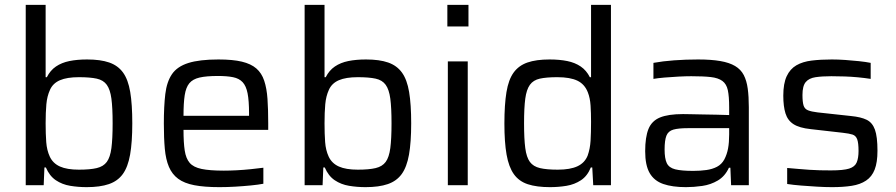

<svg xmlns="http://www.w3.org/2000/svg" viewBox="-20 -763 3691 791"><path d="M337 8Q302 8 269 2.5Q236 -3 210 -20.5Q184 -38 169 -73H163L160 0H86V-743H168V-445H173Q187 -473 210.5 -489Q234 -505 266 -511.5Q298 -518 339 -518Q394 -518 430 -505.5Q466 -493 487 -464Q508 -435 516.5 -384Q525 -333 525 -255Q525 -177 516 -126Q507 -75 486 -46Q465 -17 428.5 -4.5Q392 8 337 8ZM305 -64Q351 -64 378.5 -70.5Q406 -77 420 -96Q434 -115 439 -153Q444 -191 444 -255Q444 -319 439 -356.5Q434 -394 420 -413.5Q406 -433 378.5 -439Q351 -445 305 -445Q256 -445 227 -432.5Q198 -420 186 -393Q174 -367 171 -333.5Q168 -300 168 -255Q168 -211 170.5 -177.5Q173 -144 185 -118Q198 -90 227 -77Q256 -64 305 -64Z M884 8Q822 8 780.5 0Q739 -8 714 -26.5Q689 -45 676 -75.5Q663 -106 659 -150Q655 -194 655 -254Q655 -325 661 -375.5Q667 -426 688.5 -457.5Q710 -489 756 -503.5Q802 -518 880 -518Q939 -518 976.5 -509Q1014 -500 1036 -481Q1058 -462 1068.5 -430.5Q1079 -399 1082 -355.5Q1085 -312 1085 -255V-228H736Q736 -176 741 -143Q746 -110 761.5 -92Q777 -74 810.5 -67Q844 -60 902 -60Q926 -60 955 -61.5Q984 -63 1013 -66Q1042 -69 1065 -72V-6Q1044 -2 1013.5 1Q983 4 949.5 6Q916 8 884 8ZM1006 -269V-296Q1006 -348 1000 -378.5Q994 -409 979.5 -424.5Q965 -440 940 -445Q915 -450 878 -450Q830 -450 802 -443.5Q774 -437 760 -420Q746 -403 741 -371Q736 -339 736 -286H1025Z M1486 8Q1451 8 1418 2.5Q1385 -3 1359 -20.5Q1333 -38 1318 -73H1312L1309 0H1235V-743H1317V-445H1322Q1336 -473 1359.5 -489Q1383 -505 1415 -511.5Q1447 -518 1488 -518Q1543 -518 1579 -505.5Q1615 -493 1636 -464Q1657 -435 1665.5 -384Q1674 -333 1674 -255Q1674 -177 1665 -126Q1656 -75 1635 -46Q1614 -17 1577.5 -4.5Q1541 8 1486 8ZM1454 -64Q1500 -64 1527.5 -70.5Q1555 -77 1569 -96Q1583 -115 1588 -153Q1593 -191 1593 -255Q1593 -319 1588 -356.5Q1583 -394 1569 -413.5Q1555 -433 1527.5 -439Q1500 -445 1454 -445Q1405 -445 1376 -432.5Q1347 -420 1335 -393Q1323 -367 1320 -333.5Q1317 -300 1317 -255Q1317 -211 1319.5 -177.5Q1322 -144 1334 -118Q1347 -90 1376 -77Q1405 -64 1454 -64Z M1823 -654V-743H1910V-654ZM1825 0V-510H1907V0Z M2246 8Q2191 8 2154.5 -4Q2118 -16 2097 -45.5Q2076 -75 2067 -126Q2058 -177 2058 -254Q2058 -332 2066.5 -383.5Q2075 -435 2096 -464Q2117 -493 2153 -505.5Q2189 -518 2244 -518Q2285 -518 2317 -511.5Q2349 -505 2372.5 -489Q2396 -473 2410 -445H2415V-743H2497V0H2424L2420 -73H2414Q2400 -38 2373.5 -20.5Q2347 -3 2314 2.5Q2281 8 2246 8ZM2278 -64Q2329 -64 2359 -78Q2389 -92 2401 -122Q2411 -150 2413 -183Q2415 -216 2415 -261Q2415 -298 2413 -328.5Q2411 -359 2402 -382Q2389 -416 2359 -430.5Q2329 -445 2276 -445Q2231 -445 2204 -439Q2177 -433 2163 -413.5Q2149 -394 2144 -356.5Q2139 -319 2139 -255Q2139 -191 2144 -153Q2149 -115 2163 -96Q2177 -77 2204.5 -70.5Q2232 -64 2278 -64Z M2806 8Q2750 8 2712.5 -5Q2675 -18 2656.5 -50Q2638 -82 2638 -140Q2638 -198 2651.5 -231.5Q2665 -265 2699 -279Q2733 -293 2794 -293Q2804 -293 2825.5 -292.5Q2847 -292 2875 -291.5Q2903 -291 2931.5 -290.5Q2960 -290 2984 -289V-321Q2984 -366 2978.5 -391.5Q2973 -417 2956 -429.5Q2939 -442 2908.5 -445.5Q2878 -449 2828 -449Q2806 -449 2776 -447.5Q2746 -446 2717.5 -443.5Q2689 -441 2672 -438V-504Q2710 -511 2757.5 -514.5Q2805 -518 2856 -518Q2910 -518 2947.5 -511.5Q2985 -505 3008.5 -491Q3032 -477 3044 -454Q3056 -431 3060.5 -398Q3065 -365 3065 -321V0H2992L2989 -72H2983Q2967 -37 2937.5 -19.5Q2908 -2 2873 3Q2838 8 2806 8ZM2836 -59Q2865 -59 2890 -62.5Q2915 -66 2934 -76Q2953 -86 2964 -106Q2975 -127 2979.5 -151.5Q2984 -176 2984 -209V-235H2814Q2775 -235 2754 -229Q2733 -223 2725.5 -204Q2718 -185 2718 -147Q2718 -110 2727 -91Q2736 -72 2761.5 -65.5Q2787 -59 2836 -59Z M3408 8Q3379 8 3346 6Q3313 4 3281 1.5Q3249 -1 3223 -5V-71Q3247 -69 3269.5 -67Q3292 -65 3314 -63.5Q3336 -62 3358 -61.5Q3380 -61 3403 -61Q3455 -61 3478.5 -68.5Q3502 -76 3509.5 -94Q3517 -112 3517 -141Q3517 -174 3511.5 -189Q3506 -204 3492.5 -208.5Q3479 -213 3452 -216L3320 -231Q3273 -236 3249 -251.5Q3225 -267 3216 -296Q3207 -325 3207 -369Q3207 -419 3221 -449Q3235 -479 3261 -494Q3287 -509 3324 -513.5Q3361 -518 3407 -518Q3433 -518 3462 -516Q3491 -514 3519 -511Q3547 -508 3567 -504V-438Q3541 -442 3514.5 -444.5Q3488 -447 3460.5 -448Q3433 -449 3405 -449Q3367 -449 3340 -445Q3313 -441 3299.5 -425Q3286 -409 3286 -372Q3286 -343 3290.5 -328.5Q3295 -314 3309 -308.5Q3323 -303 3348 -300L3486 -285Q3527 -281 3550.5 -269.5Q3574 -258 3584.5 -229Q3595 -200 3595 -142Q3595 -94 3583.5 -64.5Q3572 -35 3548 -19Q3524 -3 3489 2.5Q3454 8 3408 8Z"/></svg>

Font: Saira Thin
Style: Regular
Weight: 400
Version: Version 1.101